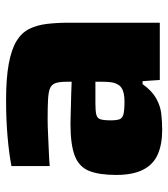

<svg xmlns="http://www.w3.org/2000/svg" viewBox="20 -578 566 647"><g transform="rotate(-90 303.5 -255.0)"><path d="M188 8Q140 8 106 -7Q72 -22 54.5 -56.5Q37 -91 37 -147Q37 -204 50.5 -238Q64 -272 101.5 -286.5Q139 -301 209 -301Q217 -301 233.5 -300.5Q250 -300 271 -299.5Q292 -299 312.5 -298.5Q333 -298 351 -297V-314Q351 -338 346.5 -351Q342 -364 330 -369.5Q318 -375 293 -376.5Q268 -378 226 -378Q202 -378 173.5 -376.5Q145 -375 117 -374Q89 -373 67 -371V-500Q109 -508 165.5 -513Q222 -518 289 -518Q363 -518 411.5 -509Q460 -500 488 -483Q516 -466 529 -440Q542 -414 546 -380Q550 -346 550 -304V0H357L353 -58H343Q321 -27 295.5 -12.5Q270 2 243 5Q216 8 188 8ZM283 -119Q300 -119 311.5 -121.5Q323 -124 331 -129.5Q339 -135 343 -144Q348 -153 349.5 -165.5Q351 -178 351 -194V-217H278Q253 -217 240.5 -214Q228 -211 224.5 -200Q221 -189 221 -165Q221 -146 224.5 -136Q228 -126 241.5 -122.5Q255 -119 283 -119Z"/></g></svg>

Font: Saira SemiExpanded ExtraBold
Style: Regular
Weight: 800
Width: 6
Designer: Hector Gatti with collaboration of the Omnibus-Type team
Foundry: Omnibus-Type
Version: Version 1.101